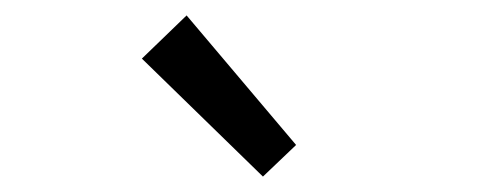

<svg xmlns="http://www.w3.org/2000/svg" viewBox="-20 -797 640 249"><path d="M321 -568 364 -609 222 -777 164 -721Z"/></svg>

Font: Hasklig
Style: Regular
Weight: 400
Monospace: yes
Designer: Paul D. Hunt, Teo Tuominen
Foundry: Adobe Systems Incorporated
Version: Version 2.030;PS 1.0;hotconv 16.6.51;makeotf.lib2.5.65220